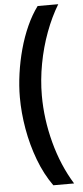

<svg xmlns="http://www.w3.org/2000/svg" viewBox="-67 -835 479 1114"><g transform="rotate(-5 173.0 -278.0)"><path d="M48 -281Q48 -347 58 -418.5Q68 -490 87 -559.5Q106 -629 134 -691Q162 -753 197 -800H317Q275 -731 243 -645Q211 -559 193.5 -465Q176 -371 176 -280Q176 -143 212.5 -5.5Q249 132 318 244H197Q147 174 114 86Q81 -2 64.5 -96.5Q48 -191 48 -281Z"/></g></svg>

Font: Noto Sans Tamil SemiCondensed
Style: Bold
Weight: 700
Width: 4
Designer: Jelle Bosma - Monotype Design Team
Foundry: Monotype Imaging Inc.
Version: Version 2.004; ttfautohint (v1.8.4.7-5d5b)